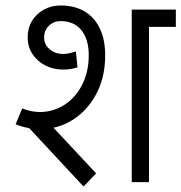

<svg xmlns="http://www.w3.org/2000/svg" viewBox="-20 -665 662 701"><path d="M461 0V-630H524V0ZM483 -567V-630H622V-567ZM37 -211 61 -269Q108 -251 151.5 -258Q195 -265 229.5 -292.5Q264 -320 284 -364Q304 -408 304 -463H364Q364 -390 337 -333Q310 -276 263.5 -240Q217 -204 158.5 -195.5Q100 -187 37 -211ZM211 -411Q174 -411 144.5 -426.5Q115 -442 98 -468.5Q81 -495 81 -528H141Q141 -503 161 -485.5Q181 -468 211 -468ZM211 -411V-468Q222 -468 233 -470.5Q244 -473 257 -477L263 -419Q250 -415 237.5 -413Q225 -411 211 -411ZM81 -528Q81 -562 96.5 -588Q112 -614 139.5 -629.5Q167 -645 201 -645V-588Q176 -588 158.5 -571Q141 -554 141 -528ZM304 -463Q304 -522 277 -555Q250 -588 201 -588V-645Q252 -645 288.5 -623.5Q325 -602 344.5 -561Q364 -520 364 -463ZM285 16 84 -200 131 -246 331 -32Z"/></svg>

Font: Akshar Light Light
Style: Regular
Weight: 300
Version: Version 1.100